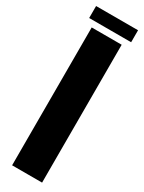

<svg xmlns="http://www.w3.org/2000/svg" viewBox="-216 -840 650 867"><g transform="rotate(30 109.5 -406.0)"><path d="M187.5 0H31.2V-718.8H187.5ZM0 -750V-812.5H218.8V-750Z"/></g></svg>

Font: Signwood
Style: Regular
Weight: 400
Designer: GGBotNet
Foundry: GGBotNet
Version: 0.95